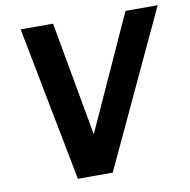

<svg xmlns="http://www.w3.org/2000/svg" viewBox="-78 -769 838 846"><g transform="rotate(-10 341.0 -346.0)"><path d="M203 0H359L682 -692H538L306 -181L214 -692H69Z"/></g></svg>

Font: Ronzino Bold
Style: Italic
Weight: 700
Italic angle: -8°
Designer: Nunzio Mazzaferro
Foundry: Collletttivo
Version: Version 1.000;Glyphs 3.3 (3337)